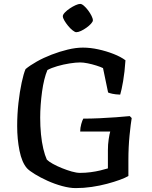

<svg xmlns="http://www.w3.org/2000/svg" viewBox="-20 -964 777 984"><path d="M368 0Q337 0 298.5 -10.5Q260 -21 223.5 -37.5Q187 -54 158.5 -71.5Q130 -89 118 -102Q92 -132 80 -191.5Q68 -251 68 -318Q68 -378 74.5 -436Q81 -494 91 -540.5Q101 -587 111 -610Q134 -629 168.5 -648.5Q203 -668 244.5 -684Q286 -700 327.5 -710Q369 -720 405 -720Q443 -720 484 -711Q525 -702 562 -687.5Q599 -673 623 -655Q619 -594 611 -548Q603 -502 596 -479Q571 -480 555.5 -483.5Q540 -487 534 -490L508 -615Q496 -621 474 -628Q452 -635 429.5 -639.5Q407 -644 391 -644Q369 -644 337 -639Q305 -634 274 -625Q243 -616 223 -605Q214 -584 207 -555.5Q200 -527 195.5 -494Q191 -461 188.5 -427Q186 -393 186 -361Q186 -317 190 -276Q194 -235 202 -201.5Q210 -168 220 -146Q230 -136 250.5 -124.5Q271 -113 297 -102.5Q323 -92 347.5 -85Q372 -78 390 -78Q418 -78 444.5 -81.5Q471 -85 494 -90.5Q517 -96 533 -101V-194Q533 -224 537 -250.5Q541 -277 545 -290H391Q391 -309 396.5 -328.5Q402 -348 407 -356Q446 -356 489.5 -358Q533 -360 574 -363Q615 -366 645 -369L655 -359Q650 -330 644 -270.5Q638 -211 638 -142V-62Q623 -53 594.5 -42.5Q566 -32 528.5 -22Q491 -12 450 -6Q409 0 368 0ZM371 -799Q364 -799 352 -808.5Q340 -818 329 -831.5Q318 -845 310 -858.5Q302 -872 302 -881Q302 -889 312.5 -900Q323 -911 338 -921Q353 -931 367.5 -937.5Q382 -944 391 -944Q399 -944 410 -934.5Q421 -925 431.5 -911Q442 -897 449 -883Q456 -869 456 -860Q456 -853 446.5 -842.5Q437 -832 423 -822Q409 -812 395 -805.5Q381 -799 371 -799Z"/></svg>

Font: Texturina Medium 12pt Medium
Style: Regular
Weight: 500
Version: Version 1.002